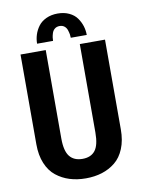

<svg xmlns="http://www.w3.org/2000/svg" viewBox="-96 -947 763 1024"><g transform="rotate(-10 285.0 -435.0)"><path d="M153 -741.5Q153 -766 160.5 -789.8Q168 -813.5 183.5 -834.5Q199 -855.5 226.2 -868.2Q253.5 -881 288.5 -881Q323.5 -881 350.5 -868.2Q377.5 -855.5 392.5 -834.2Q407.5 -813 414.8 -789.5Q422 -766 422 -741.5H335.5Q335.5 -750.5 334 -760Q332.5 -769.5 328.2 -783Q324 -796.5 313.5 -805Q303 -813.5 287.5 -813.5Q271.5 -813.5 261 -805Q250.5 -796.5 246.2 -783Q242 -769.5 240.8 -760.2Q239.5 -751 239.5 -741.5ZM56 -213.5V-700H192.5V-221Q192.5 -153.5 216 -124Q239.5 -94.5 285.5 -94.5Q331.5 -94.5 354.2 -123.8Q377 -153 377 -221V-700H513.5V-213.5Q513.5 -154.5 495.2 -110Q477 -65.5 445 -39.8Q413 -14 373 -1.5Q333 11 285.5 11Q238 11 198 -1.5Q158 -14 125.5 -39.8Q93 -65.5 74.5 -110Q56 -154.5 56 -213.5Z"/></g></svg>

Font: League Mono Narrow SemiBold
Style: Regular
Weight: 600
Width: 3
Designer: Tyler Finck
Foundry: The League of Moveable Type / Tyler Finck
Version: Version 2.210